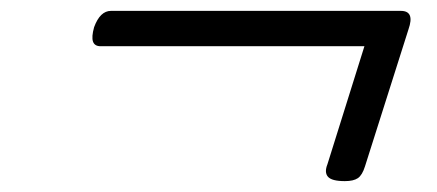

<svg xmlns="http://www.w3.org/2000/svg" viewBox="-20 -490 803 353"><path d="M614 -157Q590 -157 583 -165Q576 -173 582 -188L650 -405H165Q154 -405 151 -413.5Q148 -422 153 -440Q164 -470 184 -470H717Q743 -470 731 -436L651 -184Q646 -168 638 -162.5Q630 -157 614 -157Z"/></svg>

Font: Playwrite CU Light
Style: Regular
Weight: 300
Designer: Veronika Burian, José Scaglione
Foundry: TypeTogether
Version: Version 1.002